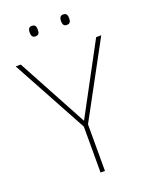

<svg xmlns="http://www.w3.org/2000/svg" viewBox="-163 -1031 832 1065"><g transform="rotate(-20 252.5 -498.5)"><path d="M137 -915C137 -898 142 -884 160 -884C182 -884 185 -898 185 -915C185 -931 182 -946 160 -946C142 -946 137 -931 137 -915ZM322 -915C322 -898 327 -884 345 -884C367 -884 370 -898 370 -915C370 -931 367 -946 345 -946C327 -946 322 -931 322 -915ZM253 -352 30 -765H0L241 -322V-51H267V-326L505 -765H475Z"/></g></svg>

Font: Noto Sans Tamil UI Thin
Style: Regular
Weight: 100
Designer: Jelle Bosma - Monotype Design Team
Foundry: Monotype Imaging Inc.
Version: Version 2.004